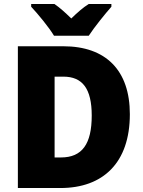

<svg xmlns="http://www.w3.org/2000/svg" viewBox="-20 -947 720 967"><path d="M252 -767H427C455 -810 510 -878 541 -913V-927H427C397 -908 371 -885 339 -854C307 -885 283 -907 254 -927H137V-913C170 -878 227 -809 252 -767ZM634 -372C634 -593 513 -714 299 -714H70V0H284C499 0 634 -127 634 -372ZM442 -365C442 -222 394 -154 287 -154H255V-561H299C395 -561 442 -501 442 -365Z"/></svg>

Font: Noto Sans Arabic SemCond Blk
Style: Regular
Weight: 900
Width: 4
Designer: Monotype Design Team, Nadine Chahine, Nizar Qandah and Khaled Hosny
Foundry: Monotype Imaging Inc.
Version: Version 2.012